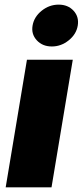

<svg xmlns="http://www.w3.org/2000/svg" viewBox="-20 -801 354 821"><path d="M4.3 0 95.2 -545.5H291.2L200.3 0ZM201.7 -602.3Q161.6 -602.3 137.3 -628.7Q112.9 -655.2 119.3 -691.8Q125.7 -729 158.2 -755.1Q190.7 -781.2 230.8 -781.2Q270.6 -781.2 294.6 -755.1Q318.5 -729 312.5 -691.8Q306.5 -654.8 274 -628.6Q241.5 -602.3 201.7 -602.3Z"/></svg>

Font: Karasuma Gothic
Style: Italic
Weight: 900
Italic angle: -9.39999°
Designer: Rasmus Andersson / Ryoko Nishizuka
Foundry: Genbu
Version: Version 1.00